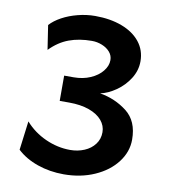

<svg xmlns="http://www.w3.org/2000/svg" viewBox="-83 -795 770 877"><g transform="rotate(10 302.5 -356.5)"><path d="M391.1 -538.1Q391.1 -559.6 377 -575.9Q362.8 -592.3 340.1 -601.3Q317.4 -610.4 293 -610.4Q233.9 -610.4 187 -593Q140.1 -575.7 100.1 -534.7L83 -647Q102.5 -668.9 135.3 -686.8Q168 -704.6 208 -714.8Q248 -725.1 288.1 -725.1Q358.4 -725.1 412.6 -704.6Q466.8 -684.1 497.1 -646Q527.3 -607.9 527.3 -556.6Q527.3 -514.2 503.7 -476.6Q480 -439 443.4 -413.6Q406.7 -388.2 371.1 -380.9Q441.9 -369.1 496.8 -326.7Q551.8 -284.2 551.8 -197.8Q551.8 -141.1 514.9 -92.8Q478 -44.4 413.8 -16.1Q349.6 12.2 271 12.2Q206.1 12.2 149.2 -7.6Q92.3 -27.3 53.7 -63.5L70.8 -197.8Q110.4 -152.8 166.3 -127.7Q222.2 -102.5 280.8 -102.5Q315.9 -102.5 346.2 -115.2Q376.5 -127.9 394.5 -151.9Q412.6 -175.8 412.6 -207.5Q412.6 -237.8 392.1 -262.2Q371.6 -286.6 332.3 -300.8Q293 -314.9 239.3 -314.9H195.3V-432.1H239.3Q282.2 -432.1 316.9 -447.3Q351.6 -462.4 371.3 -487.1Q391.1 -511.7 391.1 -538.1Z"/></g></svg>

Font: Lesson One
Style: Bold
Weight: 700
Designer: But Ko, Victor Gaultney, Annie Olsen, Julie Remington, Don Collingsworth, Eric Hays, Becca Hirsbrunner
Version: Version 1.100